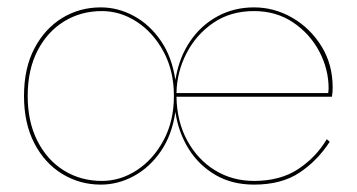

<svg xmlns="http://www.w3.org/2000/svg" viewBox="-20 -490 966 520"><path d="M45 -230Q45 -305 73 -358.5Q101 -412 148 -441Q195 -470 253 -470Q300 -470 343 -446.5Q386 -423 416 -379Q446 -335 455 -273Q455 -276 456 -279Q466 -336 495.5 -379Q525 -422 569.5 -446Q614 -470 668 -470Q723 -470 771.5 -442Q820 -414 850.5 -365Q881 -316 881 -253Q881 -247 880.5 -240.5Q880 -234 879 -228H458Q459 -161 487 -109.5Q515 -58 562 -29Q609 0 668 0Q739 0 787.5 -32Q836 -64 865 -113L873 -106Q839 -54 790.5 -22Q742 10 668 10Q608 10 563 -16.5Q518 -43 490.5 -87.5Q463 -132 455 -187Q446 -125 416 -81Q386 -37 343 -13.5Q300 10 253 10Q196 10 148.5 -19Q101 -48 73 -102Q45 -156 45 -230ZM870 -250Q870 -303 844.5 -351Q819 -399 773.5 -429.5Q728 -460 668 -460Q604 -460 557.5 -428Q511 -396 485 -345.5Q459 -295 458 -238H869ZM55 -230Q55 -160 81.5 -108Q108 -56 153.5 -28Q199 0 256 0Q306 0 350.5 -29Q395 -58 423 -110Q451 -162 451 -230Q451 -298 423 -350Q395 -402 350.5 -431Q306 -460 256 -460Q199 -460 153.5 -432Q108 -404 81.5 -352.5Q55 -301 55 -230Z"/></svg>

Font: Jost* Hairline
Style: Regular
Weight: 100
Version: Version 3.7